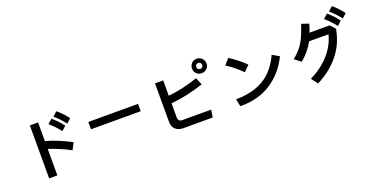

<svg xmlns="http://www.w3.org/2000/svg" viewBox="-35 -1737 5070 2640"><g transform="rotate(-20 2500.0 -417.5)"><path d="M365.2 11.7V-763.7H485.4V-491.2Q662.1 -441.4 851.6 -341.8L799.8 -241.2Q673.8 -312.5 485.4 -376V11.7ZM710.9 -765.6 774.4 -822.3Q854.5 -754.9 919.9 -668L857.4 -611.3Q785.2 -703.1 710.9 -765.6ZM611.3 -692.4 674.8 -749Q755.9 -681.6 821.3 -593.8L758.8 -537.1Q686.5 -628.9 611.3 -692.4Z M1136.7 -425.8V-533.2H1864.3V-425.8Z M2179.7 -154.3V-718.8H2299.8V-493.2Q2518.6 -516.6 2734.4 -591.8L2778.3 -486.3Q2529.3 -403.3 2299.8 -382.8V-181.6Q2299.8 -147.5 2314.5 -131.3Q2329.1 -115.2 2363.3 -115.2H2782.2L2765.6 -5.9H2338.9Q2264.6 -5.9 2222.2 -44.4Q2179.7 -83 2179.7 -154.3ZM2790 -733.4Q2790 -715.8 2802.2 -703.6Q2814.5 -691.4 2833 -691.4Q2850.6 -691.4 2863.8 -703.1Q2877 -714.8 2877 -733.4Q2877 -752.9 2864.7 -766.1Q2852.5 -779.3 2833 -779.3Q2813.5 -779.3 2801.8 -766.6Q2790 -753.9 2790 -733.4ZM2727.5 -733.4Q2727.5 -779.3 2756.8 -810.1Q2786.1 -840.8 2833 -840.8Q2878.9 -840.8 2909.2 -809.6Q2939.5 -778.3 2939.5 -733.4Q2939.5 -689.5 2908.7 -659.7Q2877.9 -629.9 2833 -629.9Q2787.1 -629.9 2757.3 -660.2Q2727.5 -690.4 2727.5 -733.4Z M3171.9 -618.2 3246.1 -703.1Q3372.1 -623 3474.6 -521.5L3392.6 -438.5Q3293 -543 3171.9 -618.2ZM3153.3 -130.9Q3403.3 -133.8 3564.9 -232.4Q3726.6 -331.1 3821.3 -539.1L3921.9 -481.4Q3816.4 -263.7 3627 -141.1Q3437.5 -18.6 3174.8 -22.5Z M4085.9 -377.9Q4191.4 -463.9 4243.7 -552.7Q4295.9 -641.6 4347.7 -800.8L4454.1 -764.6Q4435.5 -697.3 4414.1 -646.5H4708L4776.4 -573.2Q4736.3 -356.4 4608.4 -201.7Q4480.5 -46.9 4287.1 49.8L4215.8 -43.9Q4393.6 -132.8 4504.4 -259.8Q4615.2 -386.7 4652.3 -537.1H4368.2Q4300.8 -410.2 4177.7 -306.6ZM4765.6 -828.1 4829.1 -884.8Q4909.2 -817.4 4974.6 -730.5L4912.1 -673.8Q4839.8 -765.6 4765.6 -828.1ZM4666 -754.9 4729.5 -811.5Q4810.5 -744.1 4876 -656.2L4813.5 -599.6Q4741.2 -691.4 4666 -754.9Z"/></g></svg>

Font: Gothic A1
Style: Bold
Weight: 700
Version: Version 2.50